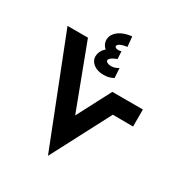

<svg xmlns="http://www.w3.org/2000/svg" viewBox="-190 -952 1014 1083"><g transform="rotate(30 317.0 -410.5)"><path d="M383 -631C372 -624 357 -616 336 -616C315 -616 301 -625 301 -634C301 -641 309 -655 348 -669L345 -718C321 -711 303 -717 303 -728C303 -737 318 -751 362 -756L356 -821C277 -813 239 -772 239 -733C239 -709 250 -693 263 -682C239 -662 232 -637 232 -619C232 -589 260 -552 325 -552C352 -552 370 -559 387 -568ZM281 0 482 -384 614 -383V-494H415L300 -274L143 -690H10Z"/></g></svg>

Font: Noto Sans Arabic UI
Style: Bold
Weight: 700
Designer: Monotype Design Team, Nadine Chahine and Nizar Qandah
Foundry: Monotype Imaging Inc.
Version: Version 2.010